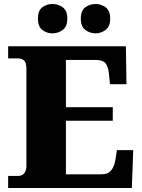

<svg xmlns="http://www.w3.org/2000/svg" viewBox="-20 -947 715 967"><path d="M21 0V-61H72Q92 -61 102.5 -75Q113 -89 113 -110V-599Q113 -634 100 -643.5Q87 -653 70 -653H21V-714H614L617 -523H534L529 -573Q525 -613 511 -629Q497 -645 462 -645H312V-407H548V-339H312V-69H491Q523 -69 539.5 -88.5Q556 -108 561 -141L569 -191H651L644 0ZM462 -779Q433 -779 410 -796Q387 -813 387 -853Q387 -894 410 -910.5Q433 -927 462 -927Q488 -927 511.5 -910.5Q535 -894 535 -853Q535 -813 511.5 -796Q488 -779 462 -779ZM244 -779Q216 -779 193.5 -796Q171 -813 171 -853Q171 -894 193.5 -910.5Q216 -927 244 -927Q272 -927 295.5 -910.5Q319 -894 319 -853Q319 -813 295.5 -796Q272 -779 244 -779Z"/></svg>

Font: Noto Serif Sinhala Black
Style: Regular
Weight: 900
Designer: Jelle Bosma - Monotype Design Team
Foundry: Monotype Imaging Inc.
Version: Version 2.007; ttfautohint (v1.8.4.7-5d5b)